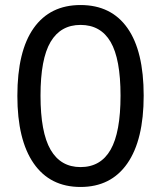

<svg xmlns="http://www.w3.org/2000/svg" viewBox="-20 -734 640 763"><path d="M300 9Q179 9 114 -84.5Q49 -178 49 -353Q49 -531 114 -622.5Q179 -714 300 -714Q422 -714 486.5 -622.5Q551 -531 551 -354Q551 -178 486 -84.5Q421 9 300 9ZM300 -70Q380 -70 419.5 -139Q459 -208 459 -354Q459 -500 419.5 -567.5Q380 -635 300 -635Q221 -635 181 -567.5Q141 -500 141 -354Q141 -208 181 -139Q221 -70 300 -70Z"/></svg>

Font: Mulish Medium
Style: Regular
Weight: 500
Designer: Vernon Adams
Foundry: Vernon Adams
Version: Version 3.603; ttfautohint (v1.8.3)